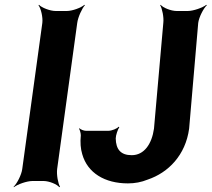

<svg xmlns="http://www.w3.org/2000/svg" viewBox="-20 -757 885 803"><path d="M219 -50 303 -661C306 -685 323 -722 335 -735L333 -737C320 -725 283 -711 259 -711H213C189 -711 154 -725 143 -737L141 -735C151 -722 160 -685 157 -661L73 -50C70 -26 51 11 37 24L38 26C53 14 92 0 116 0H162C186 0 219 14 228 26L231 24C223 11 216 -26 219 -50ZM531 -108C485 -108 465 -132 464 -178C464 -191 473 -217 479 -225L476 -227C470 -219 447 -210 434 -210H339C330 -210 316 -216 312 -221L311 -218C314 -213 318 -200 318 -191C315 -161 317 -135 324 -112C346 -34 418 10 515 10C544 10 571 5 598 -6C684 -35 756 -108 771 -219L809 -661C812 -685 831 -722 845 -735L843 -737C828 -725 789 -711 765 -711H719C695 -711 661 -725 652 -737L650 -735C658 -722 666 -685 663 -661L624 -219C615 -155 583 -108 531 -108Z"/></svg>

Font: Asimov
Style: EdgeNarIt
Weight: 500
Designer: Google
Version: Version 2.000980: 2014